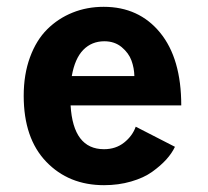

<svg xmlns="http://www.w3.org/2000/svg" viewBox="-20 -532 610 563"><path d="M493 -101.5Q484 -82.5 467.5 -64.2Q451 -46 426.2 -28.2Q401.5 -10.5 364.5 0.2Q327.5 11 285 11Q181.5 11 115.5 -57.8Q49.5 -126.5 49.5 -251Q49.5 -314 68 -364.2Q86.5 -414.5 118.5 -446.2Q150.5 -478 192.8 -495Q235 -512 284 -512Q387.5 -512 449.5 -436.2Q511.5 -360.5 511.5 -223H187Q194.5 -94.5 285 -94.5Q319.5 -94.5 344 -114Q368.5 -133.5 378 -160.5ZM286 -411Q249 -411 224.2 -385.8Q199.5 -360.5 190.5 -309H374Q373.5 -332.5 365.5 -354.5Q357.5 -376.5 336.8 -393.8Q316 -411 286 -411Z"/></svg>

Font: League Mono Narrow SemiBold
Style: Regular
Weight: 600
Width: 3
Designer: Tyler Finck
Foundry: The League of Moveable Type / Tyler Finck
Version: Version 2.210